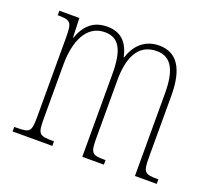

<svg xmlns="http://www.w3.org/2000/svg" viewBox="-98 -668 879 795"><g transform="rotate(20 342.0 -271.0)"><path d="M28 0H203V-20H201C135 -20 131 -26 131 -98V-333C131 -430 164 -517 247 -517C309 -517 335 -472 335 -364V0H430V-20H427C369 -20 363 -26 363 -96V-348C363 -440 390 -517 476 -517C542 -517 567 -462 567 -364V0H663V-20H661C603 -20 595 -25 595 -91V-364C595 -484 555 -542 478 -542C423 -542 378 -512 357 -446H355C342 -509 308 -542 249 -542C192 -542 154 -513 132 -451H130L127 -536H39V-516H41C100 -516 103 -507 103 -432V-98C103 -26 99 -20 37 -20H28Z"/></g></svg>

Font: Noto Serif Bengali ExtraCondensed Thin
Style: Regular
Weight: 100
Width: 2
Designer: Juan Bruce, Universal Thirst, Indian Type Foundry and the Monotype Design Team.
Foundry: Monotype Imaging Inc.
Version: Version 2.003